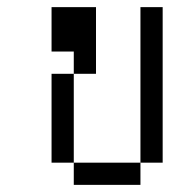

<svg xmlns="http://www.w3.org/2000/svg" viewBox="-20 -520 540 540"><path d="M187.5 -62.5V0H375V-62.5ZM187.5 -62.5Q187.5 -62.5 187.5 -312.5H125Q125 -312.5 125 -62.5ZM375 -62.5H437.5V-500H375ZM187.5 -312.5H250V-500H125Q125 -500 125 -375H187.5Z"/></svg>

Font: UnifontExMono
Style: Regular
Weight: 500
Version: Version 15.0.06